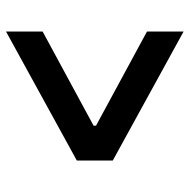

<svg xmlns="http://www.w3.org/2000/svg" viewBox="-16 -625 632 640"><g transform="rotate(-90 300.0 -305.0)"><path d="M515 -9C515 -9 515 -131 515 -131C515 -131 201 -301 201 -301C201 -301 201 -309 201 -309C201 -309 515 -479 515 -479C515 -479 515 -601 515 -601C515 -601 85 -365 85 -365C85 -365 85 -245 85 -245C85 -245 515 -9 515 -9Z"/></g></svg>

Font: IBM Plex Mono Mod
Style: SemiBold
Weight: 500
Designer: Mike Abbink, Paul van der Laan, Pieter van Rosmalen
Foundry: Bold Monday
Version: ""